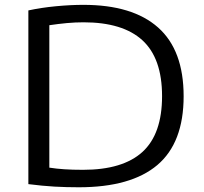

<svg xmlns="http://www.w3.org/2000/svg" viewBox="-20 -767 840 792"><path d="M305 5.5Q254 5.5 204.8 2.8Q155.5 0 97 -7.5V-724Q150 -735.5 210.2 -741.2Q270.5 -747 324 -747Q527 -747 632.2 -653.5Q737.5 -560 737.5 -370Q737.5 -178 629 -86.2Q520.5 5.5 305 5.5ZM322.5 -66.5Q486.5 -66.5 567.5 -140.2Q648.5 -214 648.5 -370.5Q648.5 -526.5 567.5 -600.8Q486.5 -675 324.5 -675Q291 -675 255.8 -671.8Q220.5 -668.5 183.5 -663V-75.5Q212 -71 245 -68.8Q278 -66.5 322.5 -66.5Z"/></svg>

Font: Encode Sans Expanded Expanded
Style: Regular
Weight: 400
Width: 7
Designer: Multiple Designers
Foundry: Impallari Type
Version: Version 3.000; ttfautohint (v1.8.3) -l 8 -r 50 -G 200 -x 14 